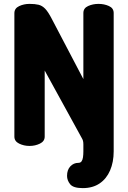

<svg xmlns="http://www.w3.org/2000/svg" viewBox="-20 -751 660 988"><path d="M406 217Q357 217 341 197Q325 177 325 154Q325 123 342 105Q359 87 383 87Q394 87 399.5 79.5Q405 72 407 58.5Q409 45 409 28V-8Q409 -19 407 -26.5Q405 -34 400 -42L210 -388V-48Q210 -24 185.5 -12Q161 0 132 0Q103 0 78.5 -12Q54 -24 54 -48V-683Q54 -708 78.5 -719.5Q103 -731 132 -731Q160 -731 178.5 -726.5Q197 -722 212.5 -706Q228 -690 247 -653L409 -344V-684Q409 -709 433.5 -720Q458 -731 487 -731Q516 -731 540.5 -720Q565 -709 565 -684V28Q565 83 546.5 126Q528 169 492.5 193Q457 217 406 217Z"/></svg>

Font: Dosis ExtraBold
Style: Regular
Weight: 800
Designer: EdgarTolentino, PabloImpallari, IginoMarini
Foundry: EdgarTolentino, PabloImpallari, IginoMarini
Version: Version 3.001; ttfautohint (v1.8.2)